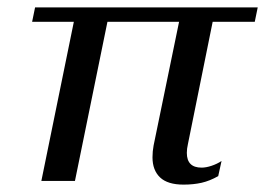

<svg xmlns="http://www.w3.org/2000/svg" viewBox="-20 -490 718 520"><path d="M393 -64Q393 -80 396 -96L465 -431H271L183 0H92L180 -431H67L75 -470H678L670 -431H556L489 -100Q486 -87 486 -76Q486 -36 526 -36Q538 -36 553 -41Q568 -46 580 -54L571 -13Q548 0 526 5Q504 10 477 10Q434 10 413.5 -9.5Q393 -29 393 -64Z"/></svg>

Font: Taviraj
Style: Italic
Weight: 400
Italic angle: -12°
Designer: Katatrad Team
Foundry: CadsonDemak
Version: Version 1.001